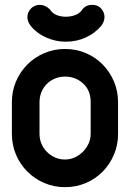

<svg xmlns="http://www.w3.org/2000/svg" viewBox="-20 -762 539 792"><path d="M251 -693Q273 -693 292 -700.5Q311 -708 322 -726Q336 -742 360 -742Q379 -742 392 -732Q411 -715 411 -691Q411 -674 398 -656Q372 -625 334 -607.5Q296 -590 251 -590Q210 -590 171 -607Q132 -624 106 -656Q93 -674 93 -691Q93 -714 112 -731Q127 -742 144 -742Q167 -742 186 -723Q196 -707 213.5 -700Q231 -693 251 -693ZM29 -340Q29 -386 46 -426Q63 -466 93 -496Q123 -526 163 -543Q203 -560 248 -560Q294 -560 334 -543Q374 -526 403.5 -496Q433 -466 450 -426Q467 -386 467 -340V-210Q467 -164 450 -124Q433 -84 403.5 -54Q374 -24 334 -7Q294 10 248 10Q203 10 163 -7Q123 -24 93 -54Q63 -84 46 -124Q29 -164 29 -210ZM143 -210Q143 -188 151 -169Q159 -150 173.5 -135.5Q188 -121 207 -112.5Q226 -104 248 -104Q269 -104 288 -112.5Q307 -121 321.5 -135.5Q336 -150 345 -169Q354 -188 354 -210V-341Q354 -389 323 -417.5Q292 -446 248 -446Q227 -446 208 -438.5Q189 -431 174.5 -417Q160 -403 151.5 -383.5Q143 -364 143 -340Z"/></svg>

Font: VDS
Style: Bold
Weight: 700
Designer: artmaker
Foundry: artmaker
Version: Version 1.000 2009 initial release